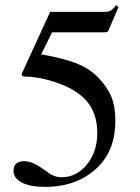

<svg xmlns="http://www.w3.org/2000/svg" viewBox="-20 -708 540 742"><path d="M181.2 -583 139.2 -498Q227.5 -482.4 276.1 -462.9Q324.7 -443.4 357.9 -410.2Q394.5 -372.6 410.2 -334.2Q425.8 -295.9 425.8 -242.2Q425.8 -129.9 359.9 -64Q281.7 14.2 153.8 14.2Q97.2 14.2 64.7 -2.4Q32.2 -19 32.2 -47.9Q32.2 -85 74.2 -85Q106 -85 150.9 -51.8Q172.9 -35.2 187.3 -29.1Q201.7 -22.9 216.8 -22.9Q275.9 -22.9 315.9 -72.3Q356 -121.6 356 -193.8Q356 -269 315.7 -316.7Q275.4 -364.3 189 -392.1Q125 -412.1 76.2 -412.1Q64 -412.1 64 -419.9Q64 -422.9 64.9 -424.8L173.8 -662.1H382.8Q398.9 -662.1 408.2 -667.5Q417.5 -672.9 429.2 -688L438 -681.2L399.9 -591.8Q397.9 -585.9 393.8 -584.5Q389.6 -583 377 -583Z"/></svg>

Font: Accordance
Style: Regular
Weight: 400
Version: Version 1.1 (build May 11, 2018) Miklal Software Solutions, 